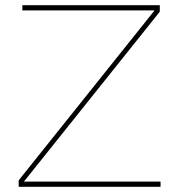

<svg xmlns="http://www.w3.org/2000/svg" viewBox="-20 -719 690 739"><path d="M66 -699H595V-674L72 -20H598V0H52V-25L575 -679H66Z"/></svg>

Font: Montserrat arm Thin
Style: Regular
Weight: 250
Designer: Julieta Ulanovsky
Foundry: Julieta Ulanovsky
Version: Version 6.000;PS 006.000;hotconv 1.0.88;makeotf.lib2.5.64775